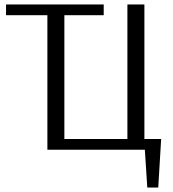

<svg xmlns="http://www.w3.org/2000/svg" viewBox="-20 -670 775 859"><path d="M639 169 628 0H192V-602H7V-650H444V-602H268V-48H550V-650H626V-48H701L688 169Z"/></svg>

Font: Arsenal
Style: Regular
Weight: 400
Designer: Andrij Shevchenko
Foundry: Stairsfor
Version: Version 2.001;PS 002.001;hotconv 1.0.88;makeotf.lib2.5.64775